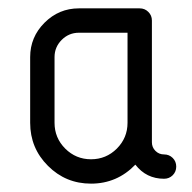

<svg xmlns="http://www.w3.org/2000/svg" viewBox="-20 -432 464 464"><path d="M170.6 -411.8H317.6Q330 -411.8 338.5 -403.2Q347.1 -394.7 347.1 -382.4V-88.2Q347.1 -75.9 355.6 -67.4Q364.1 -58.8 376.5 -58.8Q388.8 -58.8 397.4 -50.3Q405.9 -41.8 405.9 -29.4Q405.9 -17.1 397.4 -8.5Q388.8 0 376.5 0Q333.5 0 307.1 -34.1Q262.9 11.8 200 11.8Q138.8 11.8 95.9 -31.2Q52.9 -74.1 52.9 -135.3V-294.1Q52.9 -342.4 87.6 -377.1Q122.4 -411.8 170.6 -411.8ZM170.6 -352.9Q146.5 -352.9 129.1 -335.6Q111.8 -318.2 111.8 -294.1V-135.3Q111.8 -98.8 137.6 -72.9Q163.5 -47.1 200 -47.1Q236.5 -47.1 262.4 -72.9Q288.2 -98.8 288.2 -135.3V-352.9Z"/></svg>

Font: OpenGost Type B TT
Style: Regular
Weight: 400
Version: Version 0.3